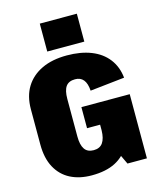

<svg xmlns="http://www.w3.org/2000/svg" viewBox="-136 -1029 936 1136"><g transform="rotate(-15 332.5 -461.5)"><path d="M284 12Q209 12 153.5 -16.5Q98 -45 67 -102Q36 -159 36 -243V-459Q36 -539 70.5 -595Q105 -651 169 -681.5Q233 -712 323 -712Q408 -712 471.5 -687Q535 -662 572.5 -613.5Q610 -565 617 -497L406 -474Q403 -519 385 -541Q367 -563 334 -563Q295 -563 277.5 -538.5Q260 -514 260 -462V-232Q260 -181 277.5 -155Q295 -129 333 -129Q371 -129 389 -155Q407 -181 408 -230L543 -234Q544 -158 515 -102.5Q486 -47 428.5 -17.5Q371 12 284 12ZM408 -206V-346L478 -265H328V-394H624V-1H505ZM445 -935V-764H218V-935Z"/></g></svg>

Font: Pathway Extreme Condensed Black
Style: Regular
Weight: 900
Width: 3
Version: Version 1.001;gftools[0.9.26]